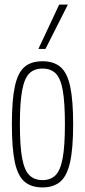

<svg xmlns="http://www.w3.org/2000/svg" viewBox="-20 -810 371 840"><path d="M32 -266Q32 -372 45 -432Q58 -492 87 -517Q116 -542 166 -542Q215 -542 244.5 -517Q274 -492 287 -432Q300 -372 300 -266Q300 -160 286.5 -100Q273 -40 243.5 -15Q214 10 166 10Q117 10 87.5 -15Q58 -40 45 -100Q32 -160 32 -266ZM67 -266Q67 -170 77 -117Q87 -64 109 -43Q131 -22 166 -22Q201 -22 222.5 -43Q244 -64 254 -117Q264 -170 264 -266Q264 -362 254.5 -415Q245 -468 223.5 -489Q202 -510 166 -510Q130 -510 108.5 -489Q87 -468 77 -415Q67 -362 67 -266ZM148 -596 239 -790H277L179 -596Z"/></svg>

Font: Georama Condensed ExtraLight
Style: Regular
Weight: 200
Width: 3
Designer: Jean-Baptiste Levee
Foundry: Production Type
Version: Version 1.000